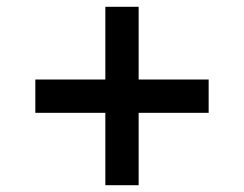

<svg xmlns="http://www.w3.org/2000/svg" viewBox="-20 -545 718 565"><path d="M290 0V-213H84V-311H290V-525H388V-311H594V-213H388V0Z"/></svg>

Font: Archivo SemiExpanded SemiBold
Style: Regular
Weight: 600
Width: 6
Designer: Hector Gatti
Foundry: Omnibus-Type
Version: Version 2.001